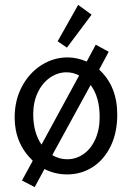

<svg xmlns="http://www.w3.org/2000/svg" viewBox="-20 -702 540 786"><path d="M70 37 114 -44Q40 -115 40 -221Q40 -291 69.5 -347Q99 -403 149 -435Q199 -467 257 -467Q295 -467 335 -450L372 -519L425 -490L386 -417Q460 -349 460 -233Q460 -158 432.5 -102.5Q405 -47 358.5 -17.5Q312 12 255 12Q205 12 162 -10L122 64ZM304 -393Q279 -406 252 -406Q216 -406 184.5 -384Q153 -362 134.5 -323Q116 -284 116 -235Q116 -159 150 -110ZM388 -223Q388 -305 351 -354L194 -67Q223 -50 255 -50Q291 -50 321.5 -71Q352 -92 370 -131.5Q388 -171 388 -223ZM216 -533 300 -682 355 -642 254 -507Z"/></svg>

Font: Vazir Code
Style: Code
Weight: 400
Foundry: DejaVu fonts team - Redesigned by Saber Rastikerdar
Version: Version 1.1.2